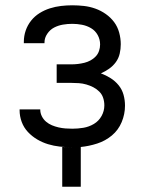

<svg xmlns="http://www.w3.org/2000/svg" viewBox="-20 -548 540 725"><path d="M215 157V7Q224 7 232 7.5Q240 8 249 8H251Q228 8 205.5 5.5Q183 3 161.5 -3.5Q140 -10 120.5 -21.5Q101 -33 85.5 -49.5Q70 -66 62 -87.5Q54 -109 54 -132V-135H132V-134Q132 -121 138 -109Q144 -97 154 -88.5Q164 -80 176 -75Q188 -70 201 -67Q214 -64 227 -63Q240 -62 253 -62Q274 -62 295 -65.5Q316 -69 334.5 -80Q353 -91 363.5 -110Q374 -129 374 -150Q374 -165 369.5 -178.5Q365 -192 355 -202Q345 -212 332.5 -218.5Q320 -225 306 -229Q292 -233 278 -234Q264 -235 250 -235H194V-305H250Q262 -305 274.5 -306.5Q287 -308 299 -311Q311 -314 322 -320Q333 -326 341.5 -335Q350 -344 354 -356Q358 -368 358 -380Q358 -399 349 -415.5Q340 -432 324 -441.5Q308 -451 289.5 -454.5Q271 -458 253 -458Q235 -458 217.5 -455Q200 -452 184.5 -444Q169 -436 158.5 -420.5Q148 -405 148 -388V-385H70V-390Q70 -412 77 -432.5Q84 -453 97.5 -470Q111 -487 129.5 -498.5Q148 -510 168.5 -516.5Q189 -523 210.5 -525.5Q232 -528 253 -528Q275 -528 297 -525.5Q319 -523 340 -515.5Q361 -508 379.5 -495Q398 -482 411 -464.5Q424 -447 430 -425Q436 -403 436 -381Q436 -363 432 -345.5Q428 -328 417.5 -313.5Q407 -299 392 -288.5Q377 -278 361 -271Q380 -264 397.5 -253Q415 -242 428 -226Q441 -210 446.5 -190Q452 -170 452 -149Q452 -117 439.5 -87Q427 -57 402.5 -36.5Q378 -16 347 -6Q316 4 285 7V157Z"/></svg>

Font: Iosevka Custom
Style: Regular
Weight: 400
Monospace: yes
Designer: Belleve Invis
Foundry: Belleve Invis
Version: Version 32.5.0; ttfautohint (v1.8.4)